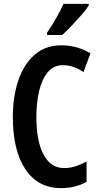

<svg xmlns="http://www.w3.org/2000/svg" viewBox="-20 -957 509 987"><path d="M303 -622Q256 -622 226 -586.5Q196 -551 181.5 -490.5Q167 -430 167 -356Q167 -230 204.5 -161.5Q242 -93 309 -93Q341 -93 369.5 -102.5Q398 -112 425 -127V-22Q368 10 293 10Q176 10 111 -86Q46 -182 46 -357Q46 -461 74.5 -544.5Q103 -628 158.5 -676Q214 -724 295 -724Q376 -724 445 -683L409 -586Q385 -603 358.5 -612.5Q332 -622 303 -622ZM436 -928Q423 -908 399 -880.5Q375 -853 348.5 -825Q322 -797 300 -777H222V-789Q249 -829 270 -866Q291 -903 307 -937H436Z"/></svg>

Font: Noto Sans Ethiopic ExtraCondensed SemiBold
Style: Regular
Weight: 600
Width: 2
Designer: Monotype Design Team
Foundry: Monotype Imaging Inc.
Version: Version 2.102; ttfautohint (v1.8.4.7-5d5b)